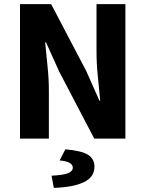

<svg xmlns="http://www.w3.org/2000/svg" viewBox="-20 -672 705 931"><path d="M77 0V-652H228L398 -328L462 -184H466Q461 -236 454.5 -300Q448 -364 448 -422V-652H588V0H437L267 -325L203 -467H199Q204 -413 210.5 -351Q217 -289 217 -231V0ZM241 239 230 180Q289 177 311 167.5Q333 158 333 141Q333 127 318 118Q303 109 269 106L297 52Q377 59 407.5 79Q438 99 438 136Q438 187 386.5 211.5Q335 236 241 239Z"/></svg>

Font: hySource Sans Pro
Style: Bold
Weight: 700
Designer: Paul D. Hunt
Foundry: Adobe Systems Incorporated
Version: Version 2.021;PS 2.000;hotconv 1.0.86;makeotf.lib2.5.63406